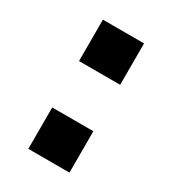

<svg xmlns="http://www.w3.org/2000/svg" viewBox="-139 -618 624 695"><g transform="rotate(30 173.0 -270.0)"><path d="M87 -367V-540H259V-367ZM87 0V-173H259V0Z"/></g></svg>

Font: BDO Grotesk Black
Style: Regular
Weight: 900
Designer: Deni Anggara
Foundry: Lokal Container
Version: Version 2.000